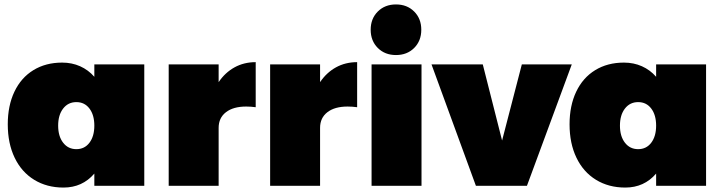

<svg xmlns="http://www.w3.org/2000/svg" viewBox="-20 -837 3256 865"><path d="M630 -547V0H405V-55Q351 8 266 8Q191 8 134 -27Q77 -62 46 -126.5Q15 -191 15 -277Q15 -361 45 -424Q75 -487 130.5 -521Q186 -555 260 -555Q304 -555 341 -538.5Q378 -522 405 -491V-547ZM405 -271Q405 -319 383 -348Q361 -377 324 -377Q287 -377 264.5 -348Q242 -319 242 -271Q242 -223 264.5 -194Q287 -165 324 -165Q361 -165 383 -194Q405 -223 405 -271Z M1132 -557V-354Q1110 -357 1089 -357Q1031 -357 998 -331.5Q965 -306 965 -261V0H740V-547H965V-467Q994 -510 1036.5 -533.5Q1079 -557 1132 -557Z M1589 -557V-354Q1567 -357 1546 -357Q1488 -357 1455 -331.5Q1422 -306 1422 -261V0H1197V-547H1422V-467Q1451 -510 1493.5 -533.5Q1536 -557 1589 -557Z M1878 -703Q1878 -653 1846 -621Q1814 -589 1764 -589Q1714 -589 1682 -621Q1650 -653 1650 -703Q1650 -753 1682 -785Q1714 -817 1764 -817Q1814 -817 1846 -785Q1878 -753 1878 -703ZM1654 -547H1879V0H1654Z M1924 -547H2155L2242 -204L2331 -547H2556L2354 0H2124Z M3161 -547V0H2936V-55Q2882 8 2797 8Q2722 8 2665 -27Q2608 -62 2577 -126.5Q2546 -191 2546 -277Q2546 -361 2576 -424Q2606 -487 2661.5 -521Q2717 -555 2791 -555Q2835 -555 2872 -538.5Q2909 -522 2936 -491V-547ZM2936 -271Q2936 -319 2914 -348Q2892 -377 2855 -377Q2818 -377 2795.5 -348Q2773 -319 2773 -271Q2773 -223 2795.5 -194Q2818 -165 2855 -165Q2892 -165 2914 -194Q2936 -223 2936 -271Z"/></svg>

Font: TypoPRO Montserrat Alternates
Style: Regular
Weight: 900
Designer: Julieta Ulanovsky
Foundry: Julieta Ulanovsky
Version: Version 6.001